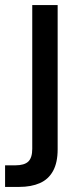

<svg xmlns="http://www.w3.org/2000/svg" viewBox="-49 -516 304 756"><path d="M-29 220V135H11Q47 135 62.5 120Q78 105 78 70V-496H178V72Q178 124 160 157Q142 190 108 205Q74 220 26 220Z"/></svg>

Font: DM Sans 24pt Medium
Style: Regular
Weight: 500
Designer: Colophon Foundry, Jonny Pinhorn
Foundry: Colophon Foundry
Version: Version 4.004;gftools[0.9.30]